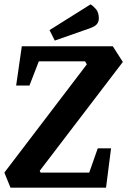

<svg xmlns="http://www.w3.org/2000/svg" viewBox="-28 -860 583 880"><path d="M20 0 -8 -69 370 -565 362 -579H150L107 -468H46L72 -648H489L535 -576L154 -77L158 -69H381L420 -180H481L458 0ZM223 -674 199 -722 387 -840Q399 -833 412 -818Q425 -803 425 -775Q425 -762 417 -750.5Q409 -739 380 -729Z"/></svg>

Font: Faustina VF Beta
Style: Italic
Weight: 400
Italic angle: -8°
Designer: Alfonso Garcia
Foundry: Omnibus-Type
Version: Version 1.006